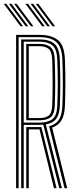

<svg xmlns="http://www.w3.org/2000/svg" viewBox="-31 -982 397 1002"><path d="M53 0V-800H175.8Q237.2 -800 271.1 -773.1Q305 -746.2 307.8 -670.8Q310.5 -600.5 310.2 -542.9Q310 -485.2 307.8 -429Q305.8 -381.5 290.2 -354.9Q274.8 -328.2 241.2 -316L319.8 0H305.8L225.2 -323.2Q260.2 -332 276.4 -357.1Q292.5 -382.2 294.5 -429.5Q296.8 -485 296.9 -544.1Q297 -603.2 294.5 -670.2Q292 -738.8 261.8 -763.5Q231.5 -788.2 175.8 -788.2H66.2V0ZM79.5 0V-776.2H175.8Q225.8 -776.2 252.4 -754.1Q279 -732 281.2 -669.8Q286.2 -538.8 281.2 -430Q279.2 -384.5 262.2 -361.8Q245.2 -339 208 -332.8L292 0H278.2L194.8 -331.5Q186 -330.5 175.2 -330.5H92.8V0ZM92.8 -342.2H175.2Q219.5 -342.2 242.6 -360.4Q265.8 -378.5 268 -430.2Q270.2 -485.5 270.4 -544.6Q270.5 -603.8 268 -669.5Q265.8 -726 242.4 -745.2Q219 -764.5 175.8 -764.5H92.8ZM106 -354.2V-752.8H175.8Q212.2 -752.8 232.5 -736.2Q252.8 -719.8 254.8 -669Q257 -606.2 257.1 -546.5Q257.2 -486.8 254.8 -431Q252.8 -384.2 232.5 -369.2Q212.2 -354.2 175.2 -354.2ZM119.2 -366H175.2Q206.8 -366 223.4 -378.8Q240 -391.5 241.5 -431.2Q245.8 -544.5 241.5 -668.5Q240 -712.5 223.2 -726.6Q206.5 -740.8 175.8 -740.8H119.2ZM106 0V-318.8H162.8Q169 -318.8 174.5 -318.9Q180 -319 185 -319L264.2 0H250.5L175 -307Q171.2 -306.8 163 -306.8H119.2V0ZM130 -845 42.5 -962H56L143.2 -845ZM76 -845 -11.2 -962H2L89.5 -845ZM103 -845 15.5 -962H29L116.5 -845ZM243 -845 155.8 -962H169.2L256.5 -845ZM189 -845 101.8 -962H115.2L202.5 -845ZM216 -845 128.8 -962H142.2L229.5 -845Z"/></svg>

Font: Big Shoulders Inline Display
Style: Regular
Weight: 400
Designer: Patric King
Foundry: XO Type Co
Version: Version 1.000